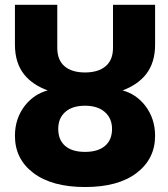

<svg xmlns="http://www.w3.org/2000/svg" viewBox="-20 -752 688 784"><path d="M217.8 -225.6Q217.8 -180.7 246.1 -156.2Q274.4 -131.8 327.1 -131.8Q379.9 -131.8 408.7 -156.2Q437.5 -180.7 437.5 -225.6Q437.5 -268.6 408.2 -294.4Q378.9 -320.3 327.1 -320.3Q275.4 -320.3 246.6 -294.9Q217.8 -269.5 217.8 -225.6ZM41 -569.3V-732.4H213.9V-556.6Q213.9 -506.8 243.7 -481.4Q273.4 -456.1 327.1 -456.1Q380.9 -456.1 411.1 -481.4Q441.4 -506.8 441.4 -556.6V-732.4H613.3V-569.3Q613.3 -495.1 575.2 -447.3Q541 -405.3 480.5 -382.8Q535.2 -368.2 572.3 -321.3Q613.3 -268.6 613.3 -197.3Q613.3 -103.5 538.1 -45.9Q462.9 11.7 327.6 11.7Q192.4 11.7 116.7 -45.4Q41 -102.5 41 -197.3Q41 -269.5 83 -322.3Q120.1 -368.2 174.8 -382.8Q113.3 -405.3 79.1 -447.3Q41 -495.1 41 -569.3Z"/></svg>

Font: Gen Shin Gothic Heavy
Style: Bold
Weight: 900
Designer: [Source Han Sans]
Ryoko NISHIZUKA  (kana & ideographs); Paul D. Hunt (Latin, Greek & Cyrillic); Wenlong ZHANG  (bopomofo
Version: Version 1.002.20150607